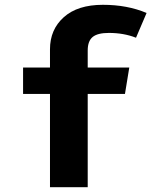

<svg xmlns="http://www.w3.org/2000/svg" viewBox="-20 -779 640 799"><path d="M590 -725 546 -622Q495 -642 433 -642Q386 -642 365.5 -625Q345 -608 345 -569V-498H518L500 -388H345V0H188V-388H76V-498H188V-574Q188 -656 245.5 -707.5Q303 -759 408 -759Q510 -759 590 -725Z"/></svg>

Font: Fira Mono
Style: Bold
Weight: 700
Monospace: yes
Designer: Carrois Corporate & Edenspiekermann AG
Foundry: Carrois Corporate GbR & Edenspiekermann AG
Version: Version 3.206